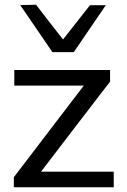

<svg xmlns="http://www.w3.org/2000/svg" viewBox="-20 -792 537 812"><path d="M38.5 0V-42.5Q81 -98 121.5 -151.2Q162 -204.5 198 -251.5L334.5 -430H40.5V-496H445.5V-446.5Q426 -421.5 400.2 -388Q374.5 -354.5 347.2 -318.8Q320 -283 295 -251L153.5 -66H461V0ZM201.5 -571.5Q167.5 -621.5 133.5 -671.2Q99.5 -721 65.5 -770.5L132.5 -772Q161 -735 189.2 -698.5Q217.5 -662 246.5 -625Q275.5 -661.5 303.5 -697.5Q331.5 -733.5 360.5 -770H427.5Q394 -720.5 360 -671Q326 -621.5 292 -571.5Z"/></svg>

Font: Commissioner
Style: Regular
Weight: 400
Designer: Kostas Bartsokas
Foundry: Kostas Bartsokas
Version: Version 1.000; ttfautohint (v1.8.3)